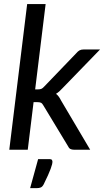

<svg xmlns="http://www.w3.org/2000/svg" viewBox="-20 -758 526 972"><path d="M27 0ZM211 -737.5 158 -305.5H172.5Q183.5 -305.5 190 -308.5Q196.5 -311.5 204 -320L366.5 -489Q374 -498 382.2 -502.8Q390.5 -507.5 402.5 -507.5H486.5L295.5 -310.5Q280.5 -293.5 263.5 -283Q272 -276.5 278 -268Q284 -259.5 289 -249.5L436.5 0H355Q343.5 0 336 -4Q328.5 -8 324 -18.5L200 -223.5Q194 -234.5 187.5 -237.8Q181 -241 167 -241H150L120.5 0H27L117.5 -737.5ZM231 47.5Q240 47.5 242.8 51.8Q245.5 56 245.5 60.5Q245.5 66 243.5 74.5Q241.5 83 236.5 96.5Q231.5 110 223 129.2Q214.5 148.5 201 175.5Q195 187 186.8 190.8Q178.5 194.5 165.5 194.5H132.5L173 47.5Z"/></svg>

Font: Lato Medium
Style: Italic
Weight: 500
Italic angle: -7°
Designer: Lukasz Dziedzic
Foundry: tyPoland Lukasz Dziedzic
Version: Version 2.006; 2014-01-15